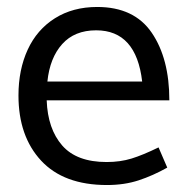

<svg xmlns="http://www.w3.org/2000/svg" viewBox="-20 -518 539 551"><path d="M259 -498Q189 -498 137.5 -465.5Q86 -433 59.5 -375.5Q33 -318 33 -244Q33 -127 98 -57Q163 13 287 13Q337 13 378 -0.5Q419 -14 460 -37L435 -95Q390 -73 357.5 -63Q325 -53 286 -53Q200 -53 158.5 -100.5Q117 -148 114 -230H466Q466 -350 415.5 -424Q365 -498 259 -498ZM256 -431Q371 -431 388 -284H116Q123 -352 158.5 -391.5Q194 -431 256 -431Z"/></svg>

Font: Catamaran
Style: Regular
Weight: 400
Designer: Pria Ravichandran
Version: Version 1.000;PS 001.000;hotconv 1.0.70;makeotf.lib2.5.58329